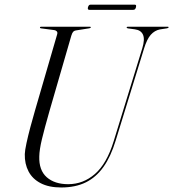

<svg xmlns="http://www.w3.org/2000/svg" viewBox="-20 -818 764 848"><path d="M482 -194 608.5 -605Q620.5 -644.5 611.5 -664.8Q602.5 -685 575.5 -688.5L546 -692.5Q542 -693 540.8 -694Q539.5 -695 539.5 -696.5Q539.5 -698.5 541 -699.2Q542.5 -700 544.5 -700H720.5Q722.5 -700 723.5 -699.5Q724.5 -699 724.5 -697.5Q724.5 -696 723.2 -695Q722 -694 718 -693L686 -688Q663 -683.5 646 -664.5Q629 -645.5 616 -603L491 -197.5Q469.5 -126.5 437 -80.8Q404.5 -35 358.8 -12.5Q313 10 250.5 10Q196 10 159.8 -8.8Q123.5 -27.5 106 -61Q88.5 -94.5 89.5 -137.5Q90 -153.5 97 -186Q104 -218.5 114.2 -256.8Q124.5 -295 134.5 -329.5L232.5 -666.5Q235 -675 230.8 -679.5Q226.5 -684 220 -685L163.5 -692.5Q159 -693 157.8 -694Q156.5 -695 156.5 -696.5Q156.5 -698.5 158 -699.2Q159.5 -700 161.5 -700H377Q381 -700 381 -697.5Q381 -696 379.8 -695Q378.5 -694 374.5 -693L314.5 -683.5Q308 -682.5 303.5 -678Q299 -673.5 295 -660.5L198.5 -327.5Q176.5 -250.5 165.2 -203.5Q154 -156.5 153.5 -127.5Q151.5 -66 186.5 -35.2Q221.5 -4.5 281 -4.5Q347.5 -4.5 399.5 -49.8Q451.5 -95 482 -194ZM368.5 -786Q370.5 -792.5 373.2 -795Q376 -797.5 380.5 -797.5H574Q579 -797.5 580.5 -795.2Q582 -793 580.5 -786Q579 -780 576 -777.2Q573 -774.5 568 -774.5H375Q370.5 -774.5 368.8 -777Q367 -779.5 368.5 -786Z"/></svg>

Font: Fraunces 120pt Light
Style: Italic
Weight: 300
Italic angle: -16°
Version: Version 1.000;[b76b70a41]